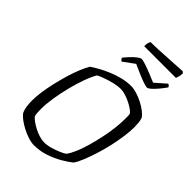

<svg xmlns="http://www.w3.org/2000/svg" viewBox="-294 -1137 1249 1249"><g transform="rotate(45 331.0 -512.5)"><path d="M271 0Q247 0 217.5 -9.5Q188 -19 159 -34Q130 -49 107.5 -66Q85 -83 75 -97Q65 -116 61 -142Q57 -168 57 -198Q57 -234 63.5 -279.5Q70 -325 81.5 -374Q93 -423 107 -470Q121 -517 137 -555.5Q153 -594 168 -619Q190 -634 221.5 -651.5Q253 -669 290 -684.5Q327 -700 367.5 -710Q408 -720 448 -720Q471 -720 500 -711Q529 -702 557.5 -687.5Q586 -673 608.5 -655.5Q631 -638 641 -622Q647 -606 649 -585Q651 -564 651 -545Q651 -508 644.5 -460Q638 -412 626.5 -360.5Q615 -309 599.5 -259.5Q584 -210 567.5 -169Q551 -128 534 -103Q507 -81 465.5 -57Q424 -33 374.5 -16.5Q325 0 271 0ZM304 -60Q332 -60 363.5 -69Q395 -78 421.5 -89.5Q448 -101 460 -110Q478 -134 494.5 -173Q511 -212 524.5 -260Q538 -308 548.5 -358Q559 -408 564.5 -454.5Q570 -501 570 -538Q570 -551 570 -563Q570 -575 568 -586Q564 -594 547 -606.5Q530 -619 506.5 -631Q483 -643 457.5 -651Q432 -659 411 -659Q386 -659 354.5 -651.5Q323 -644 292.5 -633.5Q262 -623 241 -612Q222 -581 203.5 -530Q185 -479 170 -419.5Q155 -360 146 -302.5Q137 -245 137 -199Q137 -180 138 -164.5Q139 -149 143 -137Q151 -126 169 -113Q187 -100 211 -87.5Q235 -75 259.5 -67.5Q284 -60 304 -60ZM525 -785Q515 -785 487.5 -794.5Q460 -804 427 -818.5Q394 -833 368 -845L290 -788Q286 -790 281 -795.5Q276 -801 273 -807Q289 -827 307.5 -846.5Q326 -866 343.5 -879.5Q361 -893 371 -893Q382 -893 409.5 -884Q437 -875 470.5 -861.5Q504 -848 532 -836L606 -901Q614 -899 618.5 -893.5Q623 -888 624 -885Q609 -863 589.5 -839.5Q570 -816 552.5 -800.5Q535 -785 525 -785ZM323 -963Q323 -982 326.5 -994.5Q330 -1007 334 -1011Q364 -1011 404.5 -1013Q445 -1015 487 -1017.5Q529 -1020 563.5 -1022Q598 -1024 616 -1025L626 -1016Q626 -999 622 -984Q618 -969 615 -963Z"/></g></svg>

Font: Texturina 12pt ExtraLight
Style: Italic
Weight: 250
Italic angle: -11°
Designer: Guillermo Torres Carreño
Foundry: Omnibus-Type
Version: Version 1.002